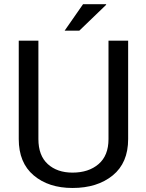

<svg xmlns="http://www.w3.org/2000/svg" viewBox="-20 -910 717 940"><path d="M607.4 -710.9V-229Q607.4 -112.8 532 -51.3Q456.5 10.3 335 10.3Q217.8 10.3 144.8 -51.5Q71.8 -113.3 71.8 -229V-710.9H168V-229Q168 -148.4 213.9 -106.7Q259.8 -64.9 335 -64.9Q414.1 -64.9 462.6 -106.7Q511.2 -148.4 511.2 -229V-710.9ZM386.7 -889.6H499L500 -886.7L368.2 -759.8H296.4Z"/></svg>

Font: GeogebraSans
Style: Regular
Weight: 400
Designer: Google
Version: Version 1.100140; 2013